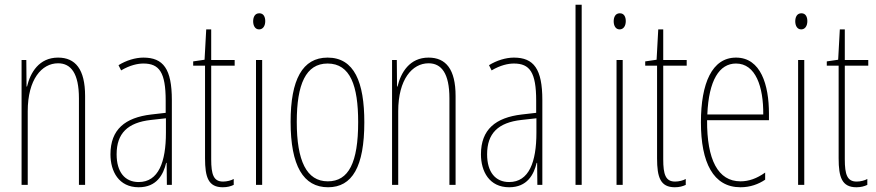

<svg xmlns="http://www.w3.org/2000/svg" viewBox="-20 -780 3696 810"><path d="M225 -537C145 -537 108 -474 94 -415H92L91 -527H71V0H97V-311C97 -445 156 -513 225 -513C279 -513 313 -471 313 -365V0H339V-375C339 -488 298 -537 225 -537Z M585 -537C551 -537 512 -525 480 -505L491 -483C528 -505 561 -512 585 -512C652 -512 679 -475 679 -355V-304L618 -297C508 -284 446 -234 446 -129C446 -57 481 10 565 10C641 10 669 -43 681 -93H683L684 0H705V-358C705 -489 669 -537 585 -537ZM617 -274 680 -281V-220C680 -97 649 -12 565 -12C507 -12 472 -54 472 -129C472 -217 518 -263 617 -274Z M921 -14C881 -14 871 -44 871 -108V-503H970V-527H871V-656H850L843 -528L795 -521V-503H845V-112C845 -32 859 10 920 10C939 10 953 6 966 0V-25C956 -19 938 -14 921 -14Z M1074 -724C1054 -724 1048 -706 1048 -690C1048 -672 1056 -656 1073 -656C1089 -656 1099 -670 1099 -691C1099 -707 1093 -724 1074 -724ZM1086 -527H1060V0H1086Z M1517 -264C1517 -433 1475 -537 1362 -537C1256 -537 1206 -444 1206 -266C1206 -80 1260 10 1364 10C1466 10 1517 -77 1517 -264ZM1232 -266C1232 -424 1270 -512 1362 -512C1458 -512 1491 -418 1491 -265C1491 -94 1451 -15 1363 -15C1273 -15 1232 -102 1232 -266Z M1788 -537C1708 -537 1671 -474 1657 -415H1655L1654 -527H1634V0H1660V-311C1660 -445 1719 -513 1788 -513C1842 -513 1876 -471 1876 -365V0H1902V-375C1902 -488 1861 -537 1788 -537Z M2148 -537C2114 -537 2075 -525 2043 -505L2054 -483C2091 -505 2124 -512 2148 -512C2215 -512 2242 -475 2242 -355V-304L2181 -297C2071 -284 2009 -234 2009 -129C2009 -57 2044 10 2128 10C2204 10 2232 -43 2244 -93H2246L2247 0H2268V-358C2268 -489 2232 -537 2148 -537ZM2180 -274 2243 -281V-220C2243 -97 2212 -12 2128 -12C2070 -12 2035 -54 2035 -129C2035 -217 2081 -263 2180 -274Z M2434 0V-760H2408V0Z M2595 -724C2575 -724 2569 -706 2569 -690C2569 -672 2577 -656 2594 -656C2610 -656 2620 -670 2620 -691C2620 -707 2614 -724 2595 -724ZM2607 -527H2581V0H2607Z M2828 -14C2788 -14 2778 -44 2778 -108V-503H2877V-527H2778V-656H2757L2750 -528L2702 -521V-503H2752V-112C2752 -32 2766 10 2827 10C2846 10 2860 6 2873 0V-25C2863 -19 2845 -14 2828 -14Z M3085 -537C2984 -537 2937 -429 2937 -264C2937 -94 2989 10 3104 10C3145 10 3180 -3 3208 -22V-52C3173 -27 3139 -15 3104 -15C3009 -15 2962 -106 2963 -273H3224V-301C3224 -421 3190 -537 3085 -537ZM3085 -512C3168 -512 3201 -414 3200 -297H2964C2970 -442 3015 -512 3085 -512Z M3361 -724C3341 -724 3335 -706 3335 -690C3335 -672 3343 -656 3360 -656C3376 -656 3386 -670 3386 -691C3386 -707 3380 -724 3361 -724ZM3373 -527H3347V0H3373Z M3594 -14C3554 -14 3544 -44 3544 -108V-503H3643V-527H3544V-656H3523L3516 -528L3468 -521V-503H3518V-112C3518 -32 3532 10 3593 10C3612 10 3626 6 3639 0V-25C3629 -19 3611 -14 3594 -14Z"/></svg>

Font: Noto Sans Ethiopic ExtraCondensed Thin
Style: Regular
Weight: 100
Width: 2
Designer: Monotype Design Team
Foundry: Monotype Imaging Inc.
Version: Version 2.102